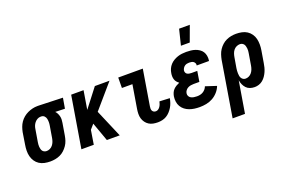

<svg xmlns="http://www.w3.org/2000/svg" viewBox="-117 -1182 2733 1821"><g transform="rotate(-20 1250.0 -271.5)"><path d="M203 8Q173 8 144.5 2Q116 -4 93 -19Q70 -34 54.5 -57Q39 -80 32 -107.5Q25 -135 25.5 -164.5Q26 -194 31 -223L50 -343Q55 -368 63.5 -392Q72 -416 87 -438Q102 -460 122.5 -477Q143 -494 166.5 -505Q190 -516 215 -522Q240 -528 264 -528H281L521 -520L503 -415L406 -418Q417 -407 424 -393Q431 -379 435 -363Q439 -347 438.5 -330Q438 -313 435 -297L415 -177Q411 -152 403 -127.5Q395 -103 380 -81Q365 -59 345.5 -41Q326 -23 302 -12Q278 -1 252.5 3.5Q227 8 203 8ZM204 -97Q221 -97 237.5 -105Q254 -113 265.5 -127.5Q277 -142 283.5 -159Q290 -176 293 -194L313 -314Q316 -331 316 -348.5Q316 -366 312.5 -382Q309 -398 297.5 -410Q286 -422 268 -423H259Q242 -423 226 -414Q210 -405 198.5 -390.5Q187 -376 181 -359.5Q175 -343 173 -326L153 -206Q151 -194 150 -182Q149 -170 150 -158.5Q151 -147 154 -135.5Q157 -124 163.5 -115.5Q170 -107 180.5 -102Q191 -97 204 -97Z M775 0 707 -190 666 -143 643 0H518L604 -520H729L698 -332L843 -520H991L785 -281L905 0Z M1288 8Q1264 8 1241 3.5Q1218 -1 1199 -13Q1180 -25 1166.5 -43.5Q1153 -62 1146.5 -84Q1140 -106 1140.5 -130.5Q1141 -155 1145 -179L1184 -415H1078L1079 -520H1327L1268 -162Q1266 -150 1266 -138.5Q1266 -127 1270.5 -117.5Q1275 -108 1284.5 -102.5Q1294 -97 1306 -97Q1319 -97 1330.5 -105Q1342 -113 1349.5 -124.5Q1357 -136 1361.5 -148.5Q1366 -161 1369 -174L1472 -169V-168Q1468 -146 1460.5 -124Q1453 -102 1441 -82Q1429 -62 1412.5 -44Q1396 -26 1376 -14Q1356 -2 1333 3Q1310 8 1288 8Z M1711 8Q1684 8 1658 4.5Q1632 1 1607.5 -8Q1583 -17 1563 -32.5Q1543 -48 1530 -70Q1517 -92 1513.5 -118.5Q1510 -145 1514 -172Q1517 -189 1524 -206Q1531 -223 1544 -236.5Q1557 -250 1573 -259.5Q1589 -269 1606 -276Q1594 -285 1584 -296.5Q1574 -308 1569 -323Q1564 -338 1563.5 -354.5Q1563 -371 1566 -387Q1569 -409 1578.5 -430Q1588 -451 1603.5 -468Q1619 -485 1639.5 -497Q1660 -509 1681 -516Q1702 -523 1724 -525.5Q1746 -528 1767 -528Q1791 -528 1813.5 -525.5Q1836 -523 1857 -516Q1878 -509 1896.5 -496.5Q1915 -484 1926.5 -466Q1938 -448 1942 -425.5Q1946 -403 1943 -380L1941 -373H1817L1818 -375Q1820 -387 1815 -397Q1810 -407 1801.5 -413Q1793 -419 1781.5 -421Q1770 -423 1759 -423Q1747 -423 1735.5 -420.5Q1724 -418 1714 -411Q1704 -404 1697 -393Q1690 -382 1688 -371Q1686 -359 1690.5 -348.5Q1695 -338 1704 -332.5Q1713 -327 1724 -325Q1735 -323 1747 -323H1805L1788 -218H1730Q1716 -218 1701 -215.5Q1686 -213 1672.5 -206Q1659 -199 1649 -186Q1639 -173 1637 -159Q1634 -143 1641 -129.5Q1648 -116 1661 -109Q1674 -102 1689.5 -99.5Q1705 -97 1721 -97Q1736 -97 1751.5 -100Q1767 -103 1781.5 -111.5Q1796 -120 1807 -133Q1818 -146 1823 -161L1933 -125Q1921 -93 1897 -66Q1873 -39 1842.5 -22Q1812 -5 1778 1.5Q1744 8 1711 8ZM1741 -600 1780 -758H1888L1830 -600Z M2091 215H1966L2058 -343Q2063 -368 2071 -392.5Q2079 -417 2093.5 -439Q2108 -461 2128 -479Q2148 -497 2172 -508Q2196 -519 2221 -523.5Q2246 -528 2270 -528Q2300 -528 2328.5 -522Q2357 -516 2380 -501Q2403 -486 2419 -463Q2435 -440 2441.5 -412.5Q2448 -385 2448 -355.5Q2448 -326 2443 -297L2423 -177Q2420 -156 2414.5 -135Q2409 -114 2400 -93.5Q2391 -73 2378 -54Q2365 -35 2347.5 -20.5Q2330 -6 2308.5 1Q2287 8 2266 8Q2241 8 2219 0.5Q2197 -7 2181.5 -23.5Q2166 -40 2157 -61Q2148 -82 2144 -105ZM2212 -97Q2229 -97 2245.5 -105Q2262 -113 2273.5 -127.5Q2285 -142 2291.5 -159Q2298 -176 2301 -194L2321 -314Q2323 -326 2324 -338Q2325 -350 2323.5 -361.5Q2322 -373 2319 -384.5Q2316 -396 2309.5 -404.5Q2303 -413 2293 -418Q2283 -423 2270 -423Q2253 -423 2236 -415Q2219 -407 2207.5 -392.5Q2196 -378 2190 -361Q2184 -344 2181 -326L2163 -221Q2161 -208 2160 -195Q2159 -182 2159.5 -169Q2160 -156 2162 -143.5Q2164 -131 2170.5 -120.5Q2177 -110 2187.5 -103.5Q2198 -97 2212 -97Z"/></g></svg>

Font: Iosevka Extrabold
Style: Italic
Weight: 800
Italic angle: -9°
Monospace: yes
Designer: Belleve Invis
Foundry: Belleve Invis
Version: Version 32.5.0; ttfautohint (v1.8.4)